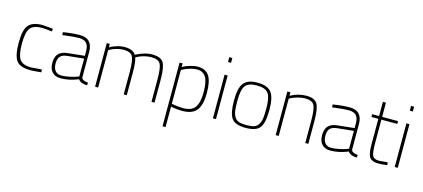

<svg xmlns="http://www.w3.org/2000/svg" viewBox="-67 -1297 4685 2125"><g transform="rotate(15 2275.0 -235.0)"><path d="M265 -477Q170 -477 133.5 -429Q97 -381 97 -253.5Q97 -126 130 -74.5Q163 -23 265 -23L385 -32L387 0Q303 9 265 9Q143 9 101.5 -48.5Q60 -106 60 -252.5Q60 -399 106 -454Q152 -509 265 -509L385 -499L383 -467Q303 -477 265 -477Z M840 -353V-65Q844 -29 915 -23L913 8Q840 8 810 -34Q708 9 608 9Q546 9 511.5 -28Q477 -65 477 -133.5Q477 -202 510 -238Q543 -274 615 -281L805 -301V-353Q805 -417 777.5 -446Q750 -475 694 -475Q637 -475 536 -462L505 -458L502 -491Q614 -509 694 -509Q840 -509 840 -353ZM777 -54 805 -64V-269L619 -250Q562 -244 538 -217Q514 -190 514 -136Q514 -82 538.5 -52.5Q563 -23 607 -23Q651 -23 700 -33.5Q749 -44 777 -54Z M1038 0H1003V-500H1038V-460Q1047 -465 1062 -473.5Q1077 -482 1120.5 -495.5Q1164 -509 1210 -509Q1302 -509 1336 -455Q1372 -476 1424 -492.5Q1476 -509 1520 -509Q1620 -509 1652 -458.5Q1684 -408 1684 -260V0H1649V-258Q1649 -390 1625 -433.5Q1601 -477 1520 -477Q1477 -477 1434 -464.5Q1391 -452 1370 -440L1348 -428Q1366 -379 1366 -260V0H1331V-258Q1331 -390 1307 -433.5Q1283 -477 1202 -477Q1162 -477 1121 -464.5Q1080 -452 1059 -440L1038 -427Z M1837 230V-500H1872V-458Q1901 -477 1953 -493Q2005 -509 2045 -509Q2135 -509 2175.5 -448Q2216 -387 2216 -252Q2216 -117 2167.5 -54Q2119 9 2004 9Q1936 9 1872 -5V230ZM2045 -477Q2007 -477 1963.5 -463.5Q1920 -450 1896 -437L1872 -424V-37Q1949 -23 2004 -23Q2100 -23 2139.5 -76.5Q2179 -130 2179 -252.5Q2179 -375 2145.5 -426Q2112 -477 2045 -477Z M2353 0V-500H2388V0ZM2353 -645V-700H2388V-645Z M2573 -453Q2619 -509 2730 -509Q2841 -509 2887 -453Q2933 -397 2933 -251Q2933 -105 2892 -48Q2851 9 2730 9Q2609 9 2568 -48Q2527 -105 2527 -251Q2527 -397 2573 -453ZM2896 -259Q2896 -385 2861 -431Q2826 -477 2730 -477Q2634 -477 2599 -431Q2564 -385 2564 -259Q2564 -188 2569 -148.5Q2574 -109 2591.5 -77.5Q2609 -46 2641.5 -34.5Q2674 -23 2730 -23Q2786 -23 2818.5 -34.5Q2851 -46 2868.5 -77.5Q2886 -109 2891 -148.5Q2896 -188 2896 -259Z M3107 0H3072V-500H3107V-460Q3196 -509 3289 -509Q3382 -509 3414 -458.5Q3446 -408 3446 -260V0H3411V-258Q3411 -390 3387 -433.5Q3363 -477 3282 -477Q3242 -477 3198.5 -464.5Q3155 -452 3131 -440L3107 -427Z M3931 -353V-65Q3935 -29 4006 -23L4004 8Q3931 8 3901 -34Q3799 9 3699 9Q3637 9 3602.5 -28Q3568 -65 3568 -133.5Q3568 -202 3601 -238Q3634 -274 3706 -281L3896 -301V-353Q3896 -417 3868.5 -446Q3841 -475 3785 -475Q3728 -475 3627 -462L3596 -458L3593 -491Q3705 -509 3785 -509Q3931 -509 3931 -353ZM3868 -54 3896 -64V-269L3710 -250Q3653 -244 3629 -217Q3605 -190 3605 -136Q3605 -82 3629.5 -52.5Q3654 -23 3698 -23Q3742 -23 3791 -33.5Q3840 -44 3868 -54Z M4340 -468H4158V-206Q4158 -91 4174.5 -56.5Q4191 -22 4250 -22L4348 -30L4351 2Q4285 10 4250 10Q4179 10 4151 -26.5Q4123 -63 4123 -168V-468H4044V-500H4123V-663H4158V-500H4340Z M4436 0V-500H4471V0ZM4436 -645V-700H4471V-645Z"/></g></svg>

Font: Titillium Web ExtraLight
Style: Regular
Weight: 275
Version: Version 1.002;PS 57.000;hotconv 1.0.70;makeotf.lib2.5.55311